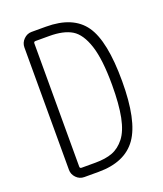

<svg xmlns="http://www.w3.org/2000/svg" viewBox="-135 -819 771 908"><g transform="rotate(-20 250.0 -365.0)"><path d="M126 -674.8V-54.7Q126 -45.9 134.8 -45.9H204.1Q255.9 -45.9 290.5 -59.1Q325.2 -72.3 352.1 -106.4Q378.9 -140.6 391.6 -204.1Q404.3 -267.6 404.3 -365.2Q404.3 -493.2 381.3 -563.5Q358.4 -633.8 317.4 -658.7Q276.4 -683.6 204.1 -683.6H134.8Q126 -683.6 126 -674.8ZM131.8 0Q108.4 0 91.8 -17.1Q75.2 -34.2 75.2 -56.6V-672.9Q75.2 -696.3 92.3 -713.4Q109.4 -730.5 131.8 -730.5H204.1Q340.8 -730.5 397.9 -648.9Q455.1 -567.4 455.1 -365.2Q455.1 -167 396 -83.5Q336.9 0 204.1 0Z"/></g></svg>

Font: Rounded-X Mgen+ 2m light
Style: Regular
Weight: 200
Designer: [Source Han Sans]
Ryoko NISHIZUKA  (kana & ideographs); Paul D. Hunt (Latin, Greek & Cyrillic); Wenlong ZHANG  (bopomofo
Version: Version 1.059.20150602